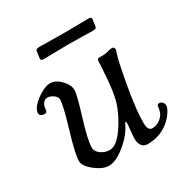

<svg xmlns="http://www.w3.org/2000/svg" viewBox="-140 -691 782 812"><g transform="rotate(-30 251.0 -284.5)"><path d="M267.1 -524.9Q242.2 -524.9 208 -523.9Q173.8 -522.9 155.8 -522.9Q144.5 -522.9 140.6 -525.1Q136.7 -527.3 137.7 -535.2L141.6 -564.9Q142.6 -572.8 147.2 -575Q151.9 -577.1 163.1 -577.1Q180.7 -577.1 214.4 -576.4Q248 -575.7 272.9 -575.7H283.7Q315.4 -575.7 346.9 -576.4Q378.4 -577.1 395 -577.1Q406.2 -577.1 410.4 -575Q414.6 -572.8 413.6 -564.9L409.7 -535.2Q408.7 -527.3 404.1 -525.1Q399.4 -522.9 388.2 -522.9Q371.6 -522.9 340.3 -523.9Q309.1 -524.9 277.3 -524.9ZM165 5.9Q136.2 5.9 100.1 -22Q64 -49.8 64 -75.7Q64 -107.9 94.7 -210.2Q125.5 -312.5 125.5 -340.8Q125.5 -355 108.4 -365.7Q95.2 -374.5 82 -374.5Q68.8 -374.5 60.3 -362.3Q51.8 -350.1 51.8 -336.4Q51.8 -319.8 38.6 -319.8Q30.3 -319.8 22.7 -324Q15.1 -328.1 15.1 -336.4Q15.1 -356.4 39.6 -379.4Q58.6 -397 81.5 -409.2Q104.5 -421.4 122.6 -421.4Q148.9 -421.4 174.3 -395Q198.2 -370.1 198.2 -344.7Q198.2 -322.3 168.9 -228Q139.6 -133.8 139.6 -97.2Q139.6 -77.6 159.2 -64Q178.7 -50.3 200.7 -50.3Q230 -50.3 261 -89.4Q292 -128.4 315.4 -183.6Q328.6 -214.4 335.2 -259Q341.8 -303.7 346.2 -379.9Q346.7 -384.3 346.4 -388.4Q346.2 -392.6 346.4 -397Q346.7 -401.4 347.4 -404.5Q348.1 -407.7 350.8 -409.7Q353.5 -411.6 357.9 -411.6Q359.4 -411.6 364.5 -411.6Q369.6 -411.6 374.3 -411.6Q378.9 -411.6 382.3 -411.6Q386.7 -411.6 401.6 -415.5Q416.5 -419.4 421.4 -419.4Q429.2 -419.4 432.1 -416.5Q435.1 -413.6 435.1 -406.7Q435.1 -403.3 432.4 -395.3Q429.7 -387.2 425 -371.3Q420.4 -355.5 417 -336.4Q416 -332 411.4 -308.3Q406.7 -284.7 405.3 -276.4Q403.8 -268.1 399.7 -245.4Q395.5 -222.7 393.8 -210.7Q392.1 -198.7 389.2 -178Q386.2 -157.2 384.8 -142.8Q383.3 -128.4 382.3 -110.6Q381.3 -92.8 381.3 -77.6Q381.3 -40 403.3 -40Q425.8 -40 445.8 -56.6Q465.8 -73.2 469.2 -105.5Q469.7 -109.4 470 -111.1Q470.2 -112.8 472.7 -115.2Q475.1 -117.7 479.5 -117.7Q489.3 -117.7 495.6 -110.8Q502 -104 502 -94.2Q502 -85 491.9 -67.9Q481.9 -50.8 464.8 -34.7Q418.5 8.3 351.6 8.3Q333.5 8.3 324.2 -5.1Q314.9 -18.6 314.9 -38.1Q314.9 -51.3 317.9 -77.9Q320.8 -104.5 320.8 -113.8Q320.8 -119.6 316.9 -119.6Q315.4 -119.6 311.5 -112.3Q292 -69.3 245.8 -31.7Q199.7 5.9 165 5.9Z"/></g></svg>

Font: Cooper*
Style: Italic
Weight: 400
Italic angle: -7°
Designer: Owen Earl
Foundry: indestructible type*
Version: Version 0.001